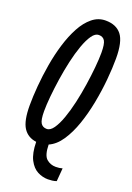

<svg xmlns="http://www.w3.org/2000/svg" viewBox="-166 -770 688 1002"><g transform="rotate(20 178.5 -269.0)"><path d="M238 172Q208 172 180 157.5Q152 143 133.5 107.5Q115 72 114 9Q66 3 41.5 -35Q17 -73 17 -158Q17 -207 22 -266.5Q27 -326 37.5 -388Q48 -450 65.5 -507.5Q83 -565 107.5 -610.5Q132 -656 165 -683Q198 -710 239 -710Q298 -710 327.5 -672.5Q357 -635 357 -542Q357 -489 351 -424Q345 -359 332 -291.5Q319 -224 298.5 -164.5Q278 -105 248.5 -61Q219 -17 180 0Q181 59 202.5 78Q224 97 254 97Q275 97 291 92L285 165Q274 169 261.5 170.5Q249 172 238 172ZM142 -73Q162 -73 179.5 -98Q197 -123 212 -165Q227 -207 238.5 -258Q250 -309 258 -362Q266 -415 270.5 -462.5Q275 -510 275 -544Q275 -593 264.5 -610Q254 -627 231 -627Q211 -627 193.5 -602Q176 -577 161 -535Q146 -493 134.5 -442Q123 -391 115 -338Q107 -285 102.5 -237.5Q98 -190 98 -156Q98 -107 109 -90Q120 -73 142 -73Z"/></g></svg>

Font: Georama Extra Condensed Medium
Style: Italic
Weight: 500
Width: 2
Italic angle: -9°
Designer: Jean-Baptiste Levee
Foundry: Production Type
Version: Version 1.000